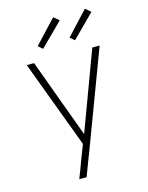

<svg xmlns="http://www.w3.org/2000/svg" viewBox="-140 -840 879 1140"><g transform="rotate(-15 300.0 -269.5)"><path d="M202 215Q212 189 222 163.5Q232 138 241 112L277 18L76 -520H121L299 -36L479 -520H524L305 63L281 125L247 215ZM391 -588 364 -612 496 -754 529 -726ZM195 -588 168 -612 301 -754 334 -726Z"/></g></svg>

Font: Iosevka Extralight Extended
Style: Regular
Weight: 200
Width: 7
Monospace: yes
Designer: Belleve Invis
Foundry: Belleve Invis
Version: Version 32.5.0; ttfautohint (v1.8.4)